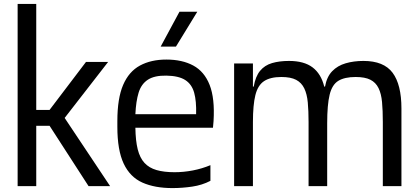

<svg xmlns="http://www.w3.org/2000/svg" viewBox="-20 -950 2128 980"><path d="M70 0V-930H165V-389H233L419 -634H532L310 -348L542 0H432L233 -308H165V0Z M860 10Q770 10 707 -18Q644 -46 611.5 -114.5Q579 -183 579 -303V-332Q579 -448 608.5 -516.5Q638 -585 694.5 -615.5Q751 -646 829 -646Q910 -646 966.5 -615.5Q1023 -585 1050 -516.5Q1077 -448 1070 -332L1067 -298H671Q672 -231 683 -187.5Q694 -144 717.5 -118.5Q741 -93 779 -82Q817 -71 871 -71Q917 -71 964 -80Q1011 -89 1054 -107V-27Q1012 -5 961 2.5Q910 10 860 10ZM671 -367H981Q983 -434 971 -477Q959 -520 925.5 -541.5Q892 -563 829 -564Q768 -565 734.5 -543Q701 -521 687.5 -477Q674 -433 671 -367ZM800 -712 896 -890H987L878 -712Z M1175 0V-626H1271V-508H1275Q1284 -560 1307.5 -588.5Q1331 -617 1368.5 -628Q1406 -639 1455 -639Q1532 -639 1575.5 -606Q1619 -573 1635 -508H1639Q1648 -558 1675.5 -586.5Q1703 -615 1744.5 -627Q1786 -639 1835 -639Q1939 -639 1984 -578.5Q2029 -518 2029 -396V0H1934V-327Q1934 -386 1930 -429Q1926 -472 1912 -500.5Q1898 -529 1870.5 -543Q1843 -557 1795 -557Q1739 -557 1707 -537.5Q1675 -518 1662.5 -466.5Q1650 -415 1650 -321V0H1555V-327Q1555 -384 1551 -427Q1547 -470 1533 -499Q1519 -528 1491.5 -542.5Q1464 -557 1416 -557Q1360 -557 1328 -536Q1296 -515 1283.5 -464.5Q1271 -414 1271 -327V0Z"/></svg>

Font: Matangi SemiBold
Style: Regular
Weight: 600
Designer: Prashant Pant
Foundry: The Graphic Ant
Version: Version 3.002